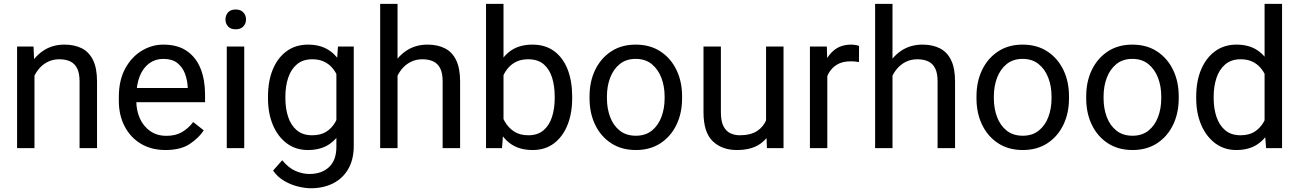

<svg xmlns="http://www.w3.org/2000/svg" viewBox="-20 -770 6755 998"><path d="M159.2 -415.5V0H68.8V-528.3H154.3ZM137.7 -284.2 100.1 -285.6Q101.1 -358.4 127.9 -415.3Q154.8 -472.2 202.9 -505.1Q251 -538.1 314.9 -538.1Q367.2 -538.1 405 -519Q442.9 -500 463.6 -457.8Q484.4 -415.5 484.4 -346.2V0H393.6V-347.2Q393.6 -388.7 381.3 -413.8Q369.1 -439 345.7 -450.4Q322.3 -461.9 288.1 -461.9Q254.4 -461.9 226.8 -447.8Q199.2 -433.6 179.4 -408.7Q159.7 -383.8 148.7 -351.8Q137.7 -319.8 137.7 -284.2Z M840.3 9.8Q766.6 9.8 712.2 -22.9Q657.7 -55.7 627.7 -113.5Q597.7 -171.4 597.7 -245.6V-266.1Q597.7 -352.5 630.6 -413.3Q663.6 -474.1 716.6 -506.1Q769.5 -538.1 828.6 -538.1Q904.3 -538.1 952.4 -504.2Q1000.5 -470.2 1023.2 -411.9Q1045.9 -353.5 1045.9 -279.3V-238.8H651.4V-312.5H955.6V-319.3Q953.6 -354.5 941.2 -387.7Q928.7 -420.9 901.9 -442.4Q875 -463.9 828.6 -463.9Q787.6 -463.9 755.9 -440.9Q724.1 -418 706.3 -373.8Q688.5 -329.6 688.5 -266.1V-245.6Q688.5 -195.8 707 -154.5Q725.6 -113.3 760.7 -88.6Q795.9 -64 845.2 -64Q893.1 -64 926.3 -83.5Q959.5 -103 984.4 -135.7L1039.1 -92.3Q1013.7 -53.2 966.3 -21.7Q918.9 9.8 840.3 9.8Z M1249.5 -528.3V0H1158.7V-528.3ZM1151.9 -668.5Q1151.9 -690.4 1165.3 -705.6Q1178.7 -720.7 1205.1 -720.7Q1231 -720.7 1244.9 -705.6Q1258.8 -690.4 1258.8 -668.5Q1258.8 -647.5 1244.9 -632.6Q1231 -617.7 1205.1 -617.7Q1178.7 -617.7 1165.3 -632.6Q1151.9 -647.5 1151.9 -668.5Z M1736.8 -528.3H1818.8V-11.2Q1818.8 58.6 1790.5 107.9Q1762.2 157.2 1711.7 182.9Q1661.1 208.5 1595.2 208.5Q1567.9 208.5 1531 200Q1494.1 191.4 1458.7 171.1Q1423.3 150.9 1399.4 116.7L1446.8 63Q1480 103 1516.4 118.7Q1552.7 134.3 1588.4 134.3Q1652.3 134.3 1690.4 98.4Q1728.5 62.5 1728.5 -6.8V-412.1ZM1373 -258.3V-268.6Q1373 -349.1 1398.4 -409.9Q1423.8 -470.7 1470.5 -504.4Q1517.1 -538.1 1581.5 -538.1Q1631.3 -538.1 1668.7 -520.8Q1706.1 -503.4 1732.2 -470.5Q1758.3 -437.5 1773.4 -391.1Q1788.6 -344.7 1794.4 -286.1V-241.2Q1787.1 -164.1 1762.2 -107.7Q1737.3 -51.3 1692.4 -20.8Q1647.5 9.8 1580.6 9.8Q1517.1 9.8 1470.5 -25.1Q1423.8 -60.1 1398.4 -120.6Q1373 -181.2 1373 -258.3ZM1463.4 -268.6V-258.3Q1463.4 -206.1 1477.8 -162.4Q1492.2 -118.7 1522.9 -92.8Q1553.7 -66.9 1602.5 -66.9Q1647.5 -66.9 1676.8 -85.9Q1706.1 -105 1723.4 -136.2Q1740.7 -167.5 1750.5 -204.1V-321.8Q1745.1 -348.6 1734.1 -373.8Q1723.1 -398.9 1705.8 -418.7Q1688.5 -438.5 1663.1 -450.2Q1637.7 -461.9 1603.5 -461.9Q1554.2 -461.9 1523.2 -435.5Q1492.2 -409.2 1477.8 -365.2Q1463.4 -321.3 1463.4 -268.6Z M2046.4 -750V0H1956.1V-750ZM2024.9 -284.2 1987.3 -285.6Q1988.3 -358.4 2015.1 -415.3Q2042 -472.2 2090.1 -505.1Q2138.2 -538.1 2202.1 -538.1Q2254.4 -538.1 2292.2 -519Q2330.1 -500 2350.8 -457.8Q2371.6 -415.5 2371.6 -346.2V0H2280.8V-347.2Q2280.8 -388.7 2268.6 -413.8Q2256.3 -439 2232.9 -450.4Q2209.5 -461.9 2175.3 -461.9Q2141.6 -461.9 2114 -447.8Q2086.4 -433.6 2066.7 -408.7Q2046.9 -383.8 2035.9 -351.8Q2024.9 -319.8 2024.9 -284.2Z M2506.3 -750H2597.2V-102.5L2589.4 0H2506.3ZM2954.1 -268.6V-258.3Q2954.1 -181.2 2929.9 -120.6Q2905.8 -60.1 2859.9 -25.1Q2814 9.8 2748.5 9.8Q2681.6 9.8 2636.7 -20.8Q2591.8 -51.3 2566.9 -107.7Q2542 -164.1 2534.2 -241.2V-286.1Q2542 -364.3 2566.9 -420.7Q2591.8 -477.1 2636.5 -507.6Q2681.2 -538.1 2747.6 -538.1Q2814 -538.1 2860.1 -504.4Q2906.2 -470.7 2930.2 -409.9Q2954.1 -349.1 2954.1 -268.6ZM2863.3 -258.3V-268.6Q2863.3 -321.3 2850.1 -365.2Q2836.9 -409.2 2806.6 -435.5Q2776.4 -461.9 2725.1 -461.9Q2690.9 -461.9 2665.8 -450.2Q2640.6 -438.5 2623 -418.7Q2605.5 -398.9 2594.5 -373.8Q2583.5 -348.6 2578.1 -321.8V-204.1Q2585.9 -169.9 2603.8 -138.4Q2621.6 -106.9 2651.6 -86.9Q2681.6 -66.9 2726.1 -66.9Q2774.9 -66.9 2805.2 -92.8Q2835.4 -118.7 2849.4 -162.4Q2863.3 -206.1 2863.3 -258.3Z M3044.4 -258.3V-269.5Q3044.4 -346.2 3073.7 -406.7Q3103 -467.3 3156.7 -502.7Q3210.4 -538.1 3284.2 -538.1Q3358.9 -538.1 3412.8 -502.7Q3466.8 -467.3 3496.1 -406.7Q3525.4 -346.2 3525.4 -269.5V-258.3Q3525.4 -182.1 3496.1 -121.3Q3466.8 -60.5 3413.1 -25.4Q3359.4 9.8 3285.2 9.8Q3210.9 9.8 3157 -25.4Q3103 -60.5 3073.7 -121.3Q3044.4 -182.1 3044.4 -258.3ZM3134.8 -269.5V-258.3Q3134.8 -206.1 3151.4 -161.9Q3168 -117.7 3201.4 -91.1Q3234.9 -64.5 3285.2 -64.5Q3335 -64.5 3368.2 -91.1Q3401.4 -117.7 3418 -161.9Q3434.6 -206.1 3434.6 -258.3V-269.5Q3434.6 -321.3 3417.7 -365.5Q3400.9 -409.7 3367.7 -436.8Q3334.5 -463.9 3284.2 -463.9Q3234.4 -463.9 3201.2 -436.8Q3168 -409.7 3151.4 -365.5Q3134.8 -321.3 3134.8 -269.5Z M3961.9 -122.1V-528.3H4052.7V0H3966.3ZM3979 -233.4 4016.6 -234.4Q4016.6 -164.1 3996.6 -108.9Q3976.6 -53.7 3931.2 -22Q3885.7 9.8 3810.1 9.8Q3732.4 9.8 3684.6 -36.1Q3636.7 -82 3636.7 -187.5V-528.3H3727.1V-186.5Q3727.1 -139.2 3741 -113Q3754.9 -86.9 3777.3 -76.9Q3799.8 -66.9 3824.2 -66.9Q3881.8 -66.9 3915.5 -89.1Q3949.2 -111.3 3964.1 -149.2Q3979 -187 3979 -233.4Z M4280.3 -445.3V0H4189.9V-528.3H4277.8ZM4445.3 -531.2 4444.8 -447.3Q4433.6 -449.7 4423.6 -450.4Q4413.6 -451.2 4400.9 -451.2Q4358.9 -451.2 4330.6 -434.1Q4302.2 -417 4286.4 -387.5Q4270.5 -357.9 4266.6 -319.3L4241.2 -304.7Q4241.2 -368.2 4258.3 -421.1Q4275.4 -474.1 4311.8 -506.1Q4348.1 -538.1 4405.3 -538.1Q4415 -538.1 4427.7 -535.9Q4440.4 -533.7 4445.3 -531.2Z M4619.1 -750V0H4528.8V-750ZM4597.7 -284.2 4560.1 -285.6Q4561 -358.4 4587.9 -415.3Q4614.7 -472.2 4662.8 -505.1Q4710.9 -538.1 4774.9 -538.1Q4827.1 -538.1 4865 -519Q4902.8 -500 4923.6 -457.8Q4944.3 -415.5 4944.3 -346.2V0H4853.5V-347.2Q4853.5 -388.7 4841.3 -413.8Q4829.1 -439 4805.7 -450.4Q4782.2 -461.9 4748 -461.9Q4714.4 -461.9 4686.8 -447.8Q4659.2 -433.6 4639.4 -408.7Q4619.6 -383.8 4608.6 -351.8Q4597.7 -319.8 4597.7 -284.2Z M5055.7 -258.3V-269.5Q5055.7 -346.2 5085 -406.7Q5114.3 -467.3 5168 -502.7Q5221.7 -538.1 5295.4 -538.1Q5370.1 -538.1 5424.1 -502.7Q5478 -467.3 5507.3 -406.7Q5536.6 -346.2 5536.6 -269.5V-258.3Q5536.6 -182.1 5507.3 -121.3Q5478 -60.5 5424.3 -25.4Q5370.6 9.8 5296.4 9.8Q5222.2 9.8 5168.2 -25.4Q5114.3 -60.5 5085 -121.3Q5055.7 -182.1 5055.7 -258.3ZM5146 -269.5V-258.3Q5146 -206.1 5162.6 -161.9Q5179.2 -117.7 5212.6 -91.1Q5246.1 -64.5 5296.4 -64.5Q5346.2 -64.5 5379.4 -91.1Q5412.6 -117.7 5429.2 -161.9Q5445.8 -206.1 5445.8 -258.3V-269.5Q5445.8 -321.3 5429 -365.5Q5412.1 -409.7 5378.9 -436.8Q5345.7 -463.9 5295.4 -463.9Q5245.6 -463.9 5212.4 -436.8Q5179.2 -409.7 5162.6 -365.5Q5146 -321.3 5146 -269.5Z M5626 -258.3V-269.5Q5626 -346.2 5655.3 -406.7Q5684.6 -467.3 5738.3 -502.7Q5792 -538.1 5865.7 -538.1Q5940.4 -538.1 5994.4 -502.7Q6048.3 -467.3 6077.6 -406.7Q6106.9 -346.2 6106.9 -269.5V-258.3Q6106.9 -182.1 6077.6 -121.3Q6048.3 -60.5 5994.6 -25.4Q5940.9 9.8 5866.7 9.8Q5792.5 9.8 5738.5 -25.4Q5684.6 -60.5 5655.3 -121.3Q5626 -182.1 5626 -258.3ZM5716.3 -269.5V-258.3Q5716.3 -206.1 5732.9 -161.9Q5749.5 -117.7 5783 -91.1Q5816.4 -64.5 5866.7 -64.5Q5916.5 -64.5 5949.7 -91.1Q5982.9 -117.7 5999.5 -161.9Q6016.1 -206.1 6016.1 -258.3V-269.5Q6016.1 -321.3 5999.3 -365.5Q5982.4 -409.7 5949.2 -436.8Q5916 -463.9 5865.7 -463.9Q5815.9 -463.9 5782.7 -436.8Q5749.5 -409.7 5732.9 -365.5Q5716.3 -321.3 5716.3 -269.5Z M6553.2 -102.5V-750H6644V0H6561ZM6197.8 -258.3V-268.6Q6197.8 -349.1 6223.9 -409.9Q6250 -470.7 6296.9 -504.4Q6343.8 -538.1 6406.7 -538.1Q6473.1 -538.1 6517.6 -507.6Q6562 -477.1 6587.2 -420.7Q6612.3 -364.3 6619.6 -286.1V-241.2Q6612.3 -164.1 6587.4 -107.7Q6562.5 -51.3 6517.6 -20.8Q6472.7 9.8 6405.8 9.8Q6343.8 9.8 6296.9 -25.1Q6250 -60.1 6223.9 -120.6Q6197.8 -181.2 6197.8 -258.3ZM6288.6 -268.6V-258.3Q6288.6 -206.1 6303.2 -162.4Q6317.9 -118.7 6348.6 -92.8Q6379.4 -66.9 6428.2 -66.9Q6473.1 -66.9 6502.2 -85.9Q6531.2 -105 6548.8 -136.2Q6566.4 -167.5 6576.2 -204.1V-321.8Q6570.3 -348.6 6559.3 -373.8Q6548.3 -398.9 6531 -418.7Q6513.7 -438.5 6488.5 -450.2Q6463.4 -461.9 6429.2 -461.9Q6379.9 -461.9 6348.9 -435.5Q6317.9 -409.2 6303.2 -365.2Q6288.6 -321.3 6288.6 -268.6Z"/></svg>

Font: Vazirmatn
Style: Regular
Weight: 400
Designer: Saber Rastikerdar
Foundry: Saber Rastikerdar
Version: Version 33.003;September 2, 2022;FontCreator 14.0.0.2862 64-